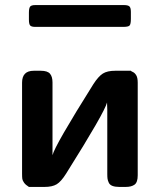

<svg xmlns="http://www.w3.org/2000/svg" viewBox="-20 -737 632 757"><path d="M67 -52V-411Q67 -458 113 -458H141Q167 -458 177 -446.5Q187 -435 187 -412V-125Q196 -163 348 -405Q368 -436 385.5 -447Q403 -458 434 -458H496Q497 -456 504 -453Q511 -450 517 -440.5Q523 -431 523 -411V-46Q523 -18 510.5 -9Q498 0 476 0H450Q434 0 423.5 -4Q413 -8 409 -16.5Q405 -25 404 -32Q403 -39 403 -50V-304Q403 -309 402.5 -318.5Q402 -328 402 -333Q393 -295 241 -53Q221 -21 203.5 -10.5Q186 0 156 0H94Q81 -8 75 -16.5Q69 -25 68 -31.5Q67 -38 67 -52ZM94 -660V-687Q94 -704 98.5 -710.5Q103 -717 119 -717H469Q484 -717 490 -712Q496 -707 496 -690V-663Q496 -642 491 -636.5Q486 -631 466 -631H119Q104 -631 99 -636.5Q94 -642 94 -660Z"/></svg>

Font: CMU Sans Serif
Style: Bold
Weight: 700
Version: Version 0.7.0